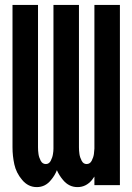

<svg xmlns="http://www.w3.org/2000/svg" viewBox="-20 -755 540 783"><path d="M130 8Q95 8 70.5 -21Q46 -50 38.5 -84.5Q31 -119 31 -154V-735H135V-154Q135 -140 137 -126.5Q139 -113 146 -99.5Q153 -86 167 -86Q180 -86 187 -99.5Q194 -113 196 -127Q198 -138 198 -149V-154V-735H302V-154Q302 -140 304 -126.5Q306 -113 313 -99.5Q320 -86 333 -86Q347 -86 354 -99.5Q361 -113 363 -127Q364 -138 365 -149V-154V-735H469V0H365V-35Q360 -28 355 -21Q331 8 296 8Q261 8 237 -21Q221 -40 212 -61Q204 -40 188 -21Q165 8 130 8Z"/></svg>

Font: Iosevka SS01
Style: Bold
Weight: 700
Monospace: yes
Designer: Belleve Invis
Foundry: Belleve Invis
Version: 2.3.3; ttfautohint (v1.8.3)